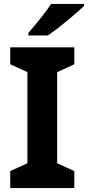

<svg xmlns="http://www.w3.org/2000/svg" viewBox="-20 -954 446 974"><path d="M357 0H32V-86L119 -126V-588L32 -628V-714H357V-628L270 -588V-126L357 -86ZM406 -924Q392 -910 369 -890Q346 -870 319.5 -848Q293 -826 267.5 -806.5Q242 -787 223 -774H124V-787Q140 -806 161.5 -831.5Q183 -857 204 -884.5Q225 -912 239 -934H406Z"/></svg>

Font: RS Noto Sans
Style: Bold
Weight: 700
Designer: Monotype Design Team
Foundry: Monotype Imaging Inc.
Version: Version 3.10